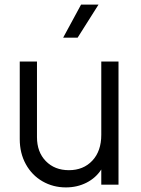

<svg xmlns="http://www.w3.org/2000/svg" viewBox="-20 -804 613 836"><path d="M66 -198V-536H141V-207Q141 -142 179.5 -102.5Q218 -63 280 -63Q343 -63 382 -104.5Q421 -146 421 -217V-536H496V0H421V-66Q397 -29 356.5 -8.5Q316 12 267 12Q211 12 165 -14.5Q119 -41 92.5 -89Q66 -137 66 -198ZM333 -784H409L318 -640H255Z"/></svg>

Font: Evergrow Sans 
Style: Regular
Weight: 400
Foundry: 10Web
Version: Version 1.000